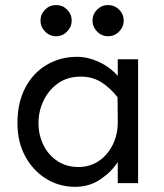

<svg xmlns="http://www.w3.org/2000/svg" viewBox="-20 -722 647 757"><path d="M276.4 14.6Q213.9 14.6 162.1 -17.1Q110.4 -48.8 79.6 -105.5Q48.8 -162.1 48.8 -236.3Q48.8 -317.4 79.6 -376Q110.4 -434.6 164.1 -466.3Q217.8 -498 284.2 -498Q326.2 -498 369.6 -478Q413.1 -458 444.3 -422.9V-488.3H524.4V0H444.3V-83Q418.9 -43.9 375.5 -14.6Q332 14.6 276.4 14.6ZM289.1 -63.5Q334 -63.5 369.1 -86.9Q404.3 -110.4 424.8 -151.9Q445.3 -193.4 444.3 -245.1L443.4 -338.9Q413.1 -377 378.4 -398.4Q343.8 -419.9 298.8 -419.9Q246.1 -419.9 209 -393.6Q171.9 -367.2 151.9 -325.7Q131.8 -284.2 131.8 -236.3Q131.8 -189.5 151.4 -149.9Q170.9 -110.4 206.5 -86.9Q242.2 -63.5 289.1 -63.5ZM406.2 -579.1Q380.9 -579.1 362.8 -597.7Q344.7 -616.2 344.7 -640.6Q344.7 -666 362.8 -684.1Q380.9 -702.1 406.2 -702.1Q431.6 -702.1 449.7 -684.1Q467.8 -666 467.8 -640.6Q467.8 -616.2 449.7 -597.7Q431.6 -579.1 406.2 -579.1ZM201.2 -579.1Q175.8 -579.1 157.7 -597.7Q139.6 -616.2 139.6 -640.6Q139.6 -666 157.7 -684.1Q175.8 -702.1 201.2 -702.1Q226.6 -702.1 244.6 -684.1Q262.7 -666 262.7 -640.6Q262.7 -616.2 244.6 -597.7Q226.6 -579.1 201.2 -579.1Z"/></svg>

Font: Sen
Style: Regular
Weight: 400
Designer: Kosal Sen, Philatype
Foundry: Philatype
Version: Version 2.000;gftools[0.9.31]